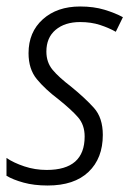

<svg xmlns="http://www.w3.org/2000/svg" viewBox="-23 -562 404 592"><path d="M294 -146Q294 -199 266.5 -229.5Q239 -260 196 -295Q158 -324 139 -347Q120 -370 120 -403Q120 -446 148.5 -470Q177 -494 224 -494Q258 -494 285.5 -485Q313 -476 334 -464L356 -509Q332 -522 299 -532Q266 -542 224 -542Q153 -542 109 -502.5Q65 -463 65 -398Q65 -349 90.5 -318Q116 -287 157 -256Q197 -224 217.5 -200.5Q238 -177 238 -141Q238 -38 121 -38Q85 -38 52 -49Q19 -60 -3 -75V-20Q17 -8 49.5 1Q82 10 124 10Q206 10 250 -32Q294 -74 294 -146Z"/></svg>

Font: Noto Sans UI SemiCondensed Light
Style: Italic
Weight: 300
Width: 4
Designer: Monotype Design Team
Foundry: Monotype Imaging Inc.
Version: 1.001